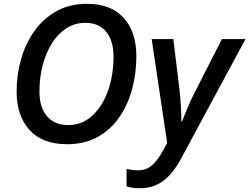

<svg xmlns="http://www.w3.org/2000/svg" viewBox="-20 -745 1305 1005"><path d="M331.1 9.8Q201.2 9.8 134 -65.2Q66.9 -140.1 66.9 -265.1Q66.9 -352.5 90.1 -434.8Q113.3 -517.1 159.9 -582.5Q206.5 -647.9 275.4 -686.5Q344.2 -725.1 435.5 -725.1Q560.5 -725.1 627.2 -651.4Q693.8 -577.6 693.8 -451.2Q693.8 -362.8 671.9 -280.5Q649.9 -198.2 605.2 -132.6Q560.5 -66.9 492.2 -28.6Q423.8 9.8 331.1 9.8ZM337.9 -90.3Q408.7 -90.3 461.9 -138.4Q515.1 -186.5 544.7 -268.1Q574.2 -349.6 574.2 -450.2Q574.2 -531.7 535.9 -578.6Q497.6 -625.5 426.8 -625.5Q371.6 -625.5 327.4 -596.9Q283.2 -568.4 251.7 -518.3Q220.2 -468.3 203.4 -403.6Q186.5 -338.9 186.5 -266.1Q186.5 -182.1 226.3 -136.2Q266.1 -90.3 337.9 -90.3ZM712.4 240.2Q687.5 240.2 671.4 237.5Q655.3 234.9 642.6 230.5V139.2Q655.8 142.1 670.4 144.3Q685.1 146.5 702.6 146.5Q746.1 146.5 775.4 120.4Q804.7 94.2 830.1 48.3L855 2.9L773.9 -540.5H887.2L919.4 -276.9Q924.3 -235.4 926.8 -187.3Q929.2 -139.2 929.2 -108.9H932.6Q942.4 -133.3 960.4 -177Q978.5 -220.7 998 -258.8L1141.6 -540.5H1265.1L927.7 85.4Q885.7 163.6 834.2 201.9Q782.7 240.2 712.4 240.2Z"/></svg>

Font: Open Sans SemiBold
Style: Italic
Weight: 600
Italic angle: -12°
Designer: Monotype Design Team
Foundry: Monotype Imaging Inc.
Version: Version 3.003; ttfautohint (v1.8.4)